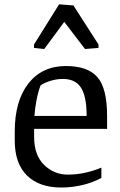

<svg xmlns="http://www.w3.org/2000/svg" viewBox="-20 -840 545 871"><path d="M134.8 -255.4V-218.3Q134.8 -136.2 179.9 -92Q225.1 -47.9 287.6 -47.9Q328.1 -47.9 367.2 -56.6Q406.2 -65.4 439.9 -79.6V-32.7Q397.5 -10.3 350.8 0.2Q304.2 10.7 258.3 10.7Q157.7 10.7 102.3 -43.9Q46.9 -98.6 46.9 -202.1V-242.7Q46.9 -382.8 109.1 -461.7Q171.4 -540.5 278.8 -540.5Q377.9 -540.5 421.9 -490Q465.8 -439.5 465.8 -314V-255.4ZM164.1 -452.6Q153.3 -425.3 145.8 -386.2Q138.2 -347.2 136.2 -314H373Q373 -402.8 347.4 -442.4Q321.8 -481.9 265.1 -481.9Q236.3 -481.9 208.5 -473.1Q180.7 -464.4 164.1 -452.6ZM426.8 -622.6 365.7 -617.7 271.5 -740.7 180.7 -617.7 134.3 -622.6V-638.2L248 -820.3L313 -815.4L426.8 -638.2Z"/></svg>

Font: Noticia Text
Style: Regular
Weight: 400
Designer: JM Sole
Foundry: JM Sole
Version: Version 1.003